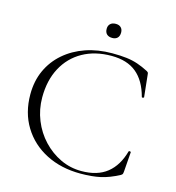

<svg xmlns="http://www.w3.org/2000/svg" viewBox="-117 -889 920 1001"><g transform="rotate(15 343.5 -388.0)"><path d="M407 -636Q452 -636 484.5 -632Q517 -628 545 -618.5Q573 -609 604 -593Q610 -589 611.5 -586.5Q613 -584 614 -571L626 -457Q626 -455 620.5 -453.5Q615 -452 614 -456Q592 -539 541.5 -580.5Q491 -622 407 -622Q318 -622 252 -585Q186 -548 149.5 -480Q113 -412 113 -320Q113 -255 136.5 -197Q160 -139 201.5 -95Q243 -51 296 -26Q349 -1 409 -1Q495 -1 547 -42.5Q599 -84 621 -164Q622 -167 627.5 -166Q633 -165 633 -163L625 -57Q624 -45 622 -42Q620 -39 614 -35Q561 -7 515.5 3Q470 13 408 13Q303 13 222 -28.5Q141 -70 95 -145Q49 -220 49 -319Q49 -391 75.5 -449Q102 -507 150.5 -549Q199 -591 264 -613.5Q329 -636 407 -636ZM385 -713Q366 -713 355.5 -723Q345 -733 345 -752Q345 -769 355.5 -779Q366 -789 385 -789Q403 -789 413 -779Q423 -769 423 -752Q423 -733 413 -723Q403 -713 385 -713Z"/></g></svg>

Font: Cormorant Infant Light
Style: Regular
Weight: 300
Designer: Christian Thalmann (Catharsis Fonts)
Foundry: Catharsis Fonts
Version: Version 4.001